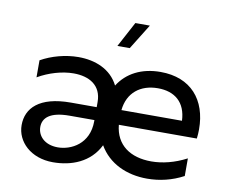

<svg xmlns="http://www.w3.org/2000/svg" viewBox="-82 -857 1137 965"><g transform="rotate(10 486.5 -374.5)"><path d="M246 6C340 6 434 -29 480 -122C529 -37 621 5 726 5C790 5 853 -10 911 -41V-131C850 -99 788 -84 732 -84C625 -84 550 -135 540 -237H938C940 -253 941 -269 941 -284C941 -435 856 -535 701 -535C604 -535 530 -496 487 -428C448 -506 367 -537 282 -537C216 -537 146 -518 91 -487V-400C146 -432 213 -452 272 -452C351 -452 415 -417 415 -331V-305H283C122 -305 59 -237 59 -151C59 -67 132 6 246 6ZM153 -158C153 -204 188 -239 288 -239H415V-233C415 -117 325 -72 257 -72C189 -72 153 -113 153 -158ZM849 -312H540C549 -402 613 -452 702 -452C788 -452 845 -406 849 -312ZM464 -626H527L607 -755H533Z"/></g></svg>

Font: Chess Sans Medium
Style: Regular
Weight: 500
Designer: Wolf Bōese
Foundry: Wolf Bōese
Version: Version 7.223;Glyphs 3.3 (3306)